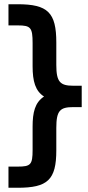

<svg xmlns="http://www.w3.org/2000/svg" viewBox="-20 -770 417 907"><path d="M64 17H20V117H63C205 117 246 80 246 -60V-166C246 -248 264 -264 326 -264H366V-365H326C264 -365 246 -383 246 -463V-569C246 -711 206 -750 63 -750H20V-650H64C125 -650 134 -640 134 -566V-457C134 -386 147 -340 188 -314C145 -286 134 -239 134 -172V-62C134 8 125 17 64 17Z"/></svg>

Font: Mint Spirit
Style: Bold
Weight: 700
Designer: HARENDAL Hirwen
Foundry: Arkandis Digital Foundry.
Version: Version 1.004;FFEdit